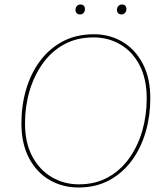

<svg xmlns="http://www.w3.org/2000/svg" viewBox="-20 -822 725 852"><path d="M328 10Q258 10 200.5 -23Q143 -56 109 -120Q75 -184 75 -275Q75 -353 95.5 -424Q116 -495 157 -550.5Q198 -606 258 -638Q318 -670 397 -670Q467 -670 523.5 -636.5Q580 -603 613.5 -539.5Q647 -476 647 -385Q647 -308 626.5 -237Q606 -166 565.5 -110.5Q525 -55 465.5 -22.5Q406 10 328 10ZM330 -4Q403 -4 459 -35Q515 -66 553.5 -120Q592 -174 611.5 -242Q631 -310 631 -385Q631 -472 599.5 -532.5Q568 -593 514.5 -624.5Q461 -656 395 -656Q321 -656 264.5 -625Q208 -594 169.5 -540Q131 -486 111 -418Q91 -350 91 -275Q91 -188 123.5 -127.5Q156 -67 210.5 -35.5Q265 -4 330 -4ZM519 -758Q510 -758 504.5 -763.5Q499 -769 499 -778Q499 -788 505 -795Q511 -802 521 -802Q531 -802 536 -796.5Q541 -791 541 -782Q541 -772 535 -765Q529 -758 519 -758ZM335 -758Q326 -758 320.5 -763.5Q315 -769 315 -778Q315 -788 321 -795Q327 -802 337 -802Q347 -802 352 -796.5Q357 -791 357 -782Q357 -772 351 -765Q345 -758 335 -758Z"/></svg>

Font: Kantumruy Pro Thin
Style: Italic
Weight: 250
Italic angle: -13°
Version: Version 1.002